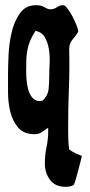

<svg xmlns="http://www.w3.org/2000/svg" viewBox="-20 -514 346 741"><path d="M175 -478Q188 -478 199.5 -486Q211 -494 224 -494Q231 -494 241 -480.5Q251 -467 260 -450Q269 -433 275.5 -416Q282 -399 282 -392Q277 -382 271 -375Q265 -368 259.5 -361Q254 -354 250.5 -345.5Q247 -337 247 -325Q249 -250 246 -174.5Q243 -99 243 -24Q243 -2 243.5 19.5Q244 41 247 63Q258 71 270.5 77Q283 83 296 88Q295 93 290.5 110.5Q286 128 281 147.5Q276 167 271 183Q266 199 264 200Q257 204 249 205.5Q241 207 233 207Q193 207 173 180Q153 153 153 116Q153 84 159.5 54Q166 24 166 -8V-21Q154 -13 142 -4.5Q130 4 115 4Q72 4 50.5 -21Q29 -46 20 -82Q11 -118 11 -158.5Q11 -199 11 -229Q11 -257 13 -301.5Q15 -346 25 -389Q35 -432 57 -463Q79 -494 119 -494Q139 -494 152 -486Q165 -478 175 -478ZM117 -395Q104 -375 96.5 -357Q89 -339 85.5 -320Q82 -301 81.5 -281Q81 -261 81 -238Q81 -225 82.5 -205.5Q84 -186 89 -168Q94 -150 105 -137Q116 -124 134 -124Q139 -124 145 -126Q165 -146 167.5 -169Q170 -192 170 -219Q170 -239 171.5 -267Q173 -295 169 -322Q165 -349 153.5 -369.5Q142 -390 117 -395Z"/></svg>

Font: Reclame
Style: Regular
Weight: 400
Designer: Peter Wiegel
Foundry: Peter Wiegel
Version: Version 1.000